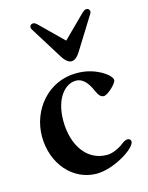

<svg xmlns="http://www.w3.org/2000/svg" viewBox="-117 -835 707 919"><g transform="rotate(-15 237.0 -375.0)"><path d="M121 -746C121 -744 123 -738 125 -735L224 -576C241 -548 257 -539 270 -539C283 -539 298 -548 315 -576L414 -735C416 -738 418 -744 418 -746C418 -755 412 -762 402 -762C394 -762 386 -756 377 -747L271 -642H269L162 -747C153 -756 146 -762 138 -762C128 -762 121 -755 121 -746ZM39 -228C39 -89 132 12 247 12C332 12 447 -60 447 -94C447 -102 441 -109 431 -109C420 -109 411 -103 391 -88C377 -78 345 -62 318 -62C217 -62 157 -154 157 -274C157 -386 212 -444 264 -444C304 -444 326 -406 340 -374C351 -349 361 -338 376 -338C395 -338 443 -383 443 -399C443 -415 419 -436 390 -451C357 -468 322 -478 276 -478C135 -478 39 -358 39 -228Z"/></g></svg>

Font: Monomakh Unicode
Style: Regular
Weight: 400
Version: Version 1.2